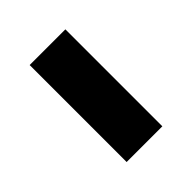

<svg xmlns="http://www.w3.org/2000/svg" viewBox="-17 -423 308 308"><g transform="rotate(45 137.0 -269.5)"><path d="M27 -229V-310H247V-229Z"/></g></svg>

Font: Noto Sans Khmer ExtraCondensed
Style: Regular
Weight: 400
Width: 2
Designer: Danh Hong and the Monotype Design Team
Foundry: Monotype Imaging Inc.
Version: Version 2.004